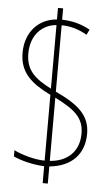

<svg xmlns="http://www.w3.org/2000/svg" viewBox="-57 -797 507 893"><g transform="rotate(5 197.0 -351.0)"><path d="M177 -21V58H201V-22C307 -32 363 -96 363 -188C363 -273 311 -320 201 -371V-681C245 -681 284 -668 320 -647L332 -672C293 -694 250 -706 201 -707V-760H177V-706C93 -700 31 -636 31 -538C31 -444 88 -398 177 -354V-47C131 -47 69 -65 33 -83V-54C67 -38 124 -23 177 -21ZM177 -680V-383C103 -421 58 -457 58 -537C58 -623 110 -674 177 -680ZM201 -48V-343C295 -296 337 -260 337 -187C337 -102 281 -53 201 -48Z"/></g></svg>

Font: Noto Sans Georgian ExtraCondensed Thin
Style: Regular
Weight: 100
Width: 2
Designer: Monotype Design Team, Akaki Razmadze
Foundry: Google LLC
Version: Version 2.005